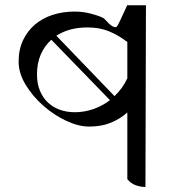

<svg xmlns="http://www.w3.org/2000/svg" viewBox="-20 -735 720 763"><path d="M558 8Q538 8 519 1Q500 -6 486 -23V-288Q458 -263 421 -247.5Q384 -232 334 -232Q292 -232 243 -255Q194 -278 152 -315Q110 -352 82 -398Q54 -444 54 -490Q54 -538 71.5 -575Q89 -612 119 -637.5Q149 -663 189.5 -676Q230 -689 276 -689Q310 -689 340 -681Q389 -668 396 -659Q431 -619 444 -629Q448 -631 486 -715L484 -714H560ZM277 -289Q315 -289 351 -301.5Q387 -314 417 -337L184 -577Q157 -553 142 -518.5Q127 -484 127 -439Q127 -403 138.5 -375Q150 -347 170 -328Q190 -309 217.5 -299Q245 -289 277 -289ZM486 -568Q451 -595 413.5 -610.5Q376 -626 327 -626Q255 -626 204 -593L435 -353Q451 -368 464 -386Q477 -404 486 -424Z"/></svg>

Font: hexmalayalam15
Style: Book
Weight: 400
Designer: Jelle Bosma - Monotype Design Team
Foundry: Monotype Imaging Inc.
Version: Version 2.003